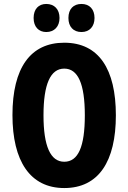

<svg xmlns="http://www.w3.org/2000/svg" viewBox="-20 -941 649 971"><path d="M150 -850C150 -805 176 -779 214 -779C255 -779 281 -807 281 -850C281 -894 255 -921 214 -921C176 -921 150 -896 150 -850ZM326 -850C326 -806 351 -779 392 -779C433 -779 458 -807 458 -850C458 -894 433 -921 392 -921C352 -921 326 -896 326 -850ZM566 -358C566 -591 480 -725 305 -725C134 -725 43 -598 43 -359C43 -127 132 10 305 10C479 10 566 -125 566 -358ZM200 -358C200 -515 235 -594 305 -594C374 -594 409 -518 409 -358C409 -198 375 -123 305 -123C235 -123 200 -202 200 -358Z"/></svg>

Font: Noto Sans Gujarati UI ExtraCondensed ExtraBold
Style: Regular
Weight: 800
Width: 2
Designer: Jelle Bosma - Monotype Design Team, Universal Thirst
Foundry: Monotype Imaging Inc.
Version: Version 2.106